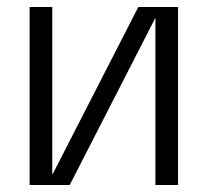

<svg xmlns="http://www.w3.org/2000/svg" viewBox="-20 -531 597 551"><path d="M65 0V-511H130V-31H131L377 -511H491V0H426V-480L180 0Z"/></svg>

Font: TikTok Sans 24pt Light
Style: Regular
Weight: 300
Version: Version 4.000